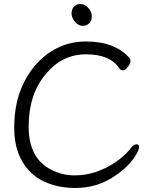

<svg xmlns="http://www.w3.org/2000/svg" viewBox="-20 -920 743 958"><path d="M660 -150Q626 -91 556 -44Q467 18 357 18Q270 18 200.5 -14Q131 -46 91 -114.5Q51 -183 51 -282Q51 -381 78 -457.5Q105 -534 153.5 -591.5Q202 -649 267 -681Q332 -713 408 -713Q557 -713 628 -628Q631 -624 631 -613.5Q631 -603 618 -586Q605 -569 593.5 -569Q582 -569 576 -578Q530 -649 409.5 -649Q289 -649 208 -550Q123 -449 123 -288.5Q123 -128 238 -72Q292 -45 350.5 -45Q409 -45 460 -62.5Q511 -80 558 -112Q605 -144 636 -185Q648 -200 661 -200Q674 -200 674 -187Q674 -174 660 -150ZM438 -839Q438 -817 425.5 -804Q413 -791 392 -791Q371 -791 354 -811.5Q337 -832 337 -853Q337 -874 349 -887Q361 -900 382 -900Q403 -900 420.5 -880.5Q438 -861 438 -839Z"/></svg>

Font: ToneOZ-Pinyin-WenKai-Regular
Style: Regular
Weight: 400
Designer: Fontworks Inc.
Foundry: ToneOZ
Version: Version 0.240331